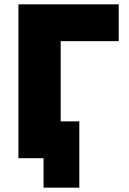

<svg xmlns="http://www.w3.org/2000/svg" viewBox="-20 -730 593 886"><path d="M528 -540H260V-170H346V136H181V0H65V-710H528Z"/></svg>

Font: Raleway-v4020 Black
Style: Regular
Weight: 900
Designer: Matt McInerney, Pablo Impallari, Rodrigo Fuenzalida
Foundry: Matt McInerney, Pablo Impallari, Rodrigo Fuenzalida
Version: Version 4.020;PS 004.020;hotconv 1.0.88;makeotf.lib2.5.64775